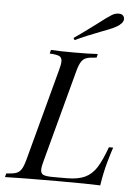

<svg xmlns="http://www.w3.org/2000/svg" viewBox="-82 -797 608 839"><g transform="rotate(5 222.5 -377.5)"><path d="M411.3 -103.2Q398.4 -58.1 389.5 0Q334.7 -2.4 204.8 -2.4Q50 -2.4 -28.2 0L-24.2 -16.1Q4.8 -17.7 19 -22.6Q33.1 -27.4 41.9 -41.1Q50.8 -54.8 58.9 -85.5L166.1 -485.5Q173.4 -511.3 173.4 -525Q173.4 -541.9 161.7 -547.6Q150 -553.2 119.4 -554.8L123.4 -571Q157.3 -568.5 226.6 -568.5Q291.9 -568.5 329 -571L325 -554.8Q295.2 -553.2 281 -548.4Q266.9 -543.5 258.1 -529.8Q249.2 -516.1 241.1 -485.5L133.9 -85.5Q126.6 -60.5 126.6 -46Q126.6 -29 138.7 -23.8Q150.8 -18.5 181.5 -18.5H240.3Q290.3 -18.5 320.6 -32.7Q350.8 -46.8 371 -78.2Q391.1 -109.7 412.9 -169.4H431.5Q425.8 -154 411.3 -103.2ZM316.9 -704Q356.5 -734.7 375 -746Q389.5 -754.8 405.6 -754.8Q422.6 -754.8 428.2 -741.9Q429.8 -737.1 429.8 -733.9Q429.8 -723.4 421.4 -714.1Q412.9 -704.8 401.6 -698.4Q386.3 -689.5 364.1 -681Q341.9 -672.6 337.9 -671Q267.7 -644.4 222.6 -622.6L216.9 -631.5Q250.8 -654.8 279.4 -676.2Q308.1 -697.6 316.9 -704Z"/></g></svg>

Font: Playfair Display SC
Style: Italic
Weight: 400
Italic angle: -14°
Designer: Claus Eggers Sørensen
Foundry: Claus Eggers Sørensen
Version: Version 1.202; ttfautohint (v1.6)